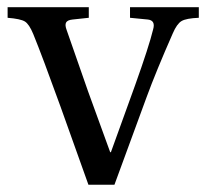

<svg xmlns="http://www.w3.org/2000/svg" viewBox="-20 -510 569 530"><path d="M1 -460.9V-490.2H225.1V-460.9L180.2 -456.1Q166 -454.6 162.4 -447.8Q158.7 -440.9 164.1 -426.8Q174.3 -397 194.6 -339.4Q214.8 -281.7 223.1 -257.8L284.2 -89.8H286.1L353 -274.9Q391.1 -381.3 402.8 -429.2Q409.7 -453.6 388.2 -456.1L338.9 -460.9V-490.2H528.8V-460.9Q494.1 -459.5 481.2 -451.9Q468.3 -444.3 457 -418Q410.6 -312.5 384.8 -242.2L295.9 0H224.1L147 -215.8Q96.7 -355 71.8 -416Q60.5 -443.4 48.6 -450.7Q36.6 -458 1 -460.9Z"/></svg>

Font: Heuristica
Style: Regular
Weight: 400
Version: Version 1.0.2